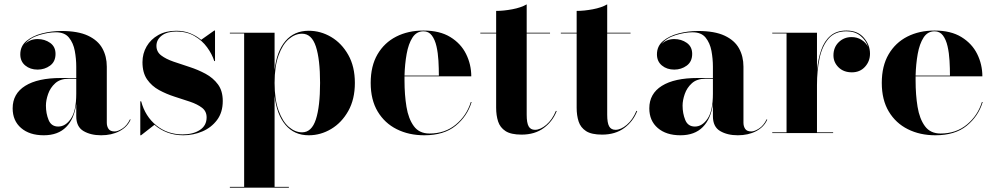

<svg xmlns="http://www.w3.org/2000/svg" viewBox="-20 -610 4558 880"><path d="M259.5 -252.5H329.5V-304.5Q329.5 -340.5 322.8 -376.8Q316 -413 296.2 -437.5Q276.5 -462 236.5 -462Q200.5 -462 158.5 -449Q116.5 -436 94 -408Q117.5 -431 152.5 -431Q185 -431 209.8 -413.5Q234.5 -396 234.5 -363Q234.5 -327.5 209.5 -309.2Q184.5 -291 152.5 -291Q118.5 -291 95.8 -309.8Q73 -328.5 73 -361Q73 -398.5 101 -422Q129 -445.5 172.2 -456.8Q215.5 -468 261 -468Q337.5 -468 383.2 -446.5Q429 -425 449.2 -388.2Q469.5 -351.5 469.5 -304.5V-47.5Q469.5 -31 477.5 -19.2Q485.5 -7.5 505.5 -7.5Q520 -7.5 541 -21Q562 -34.5 576 -63.5L578.5 -61.5Q563.5 -27.5 527.5 -8.8Q491.5 10 443.5 10Q395.5 10 362.5 -9.5Q329.5 -29 329.5 -77.5V-133.5Q320.5 -65.5 283.2 -27.8Q246 10 180.5 10Q115.5 10 76.8 -23.2Q38 -56.5 38 -113.5Q38 -180.5 95.5 -216.5Q153 -252.5 259.5 -252.5ZM247 -30Q280.5 -30 305 -66.2Q329.5 -102.5 329.5 -180.5V-249H294Q256 -249 233.2 -228.5Q210.5 -208 200.5 -179.2Q190.5 -150.5 190.5 -126Q190.5 -90 202.8 -60Q215 -30 247 -30Z M626.5 10H623V-145.5H627Q645.5 -76.5 696.5 -35.2Q747.5 6 817 6Q865 6 896 -14.2Q927 -34.5 927 -72Q927 -100 905.8 -116.2Q884.5 -132.5 851 -143.8Q817.5 -155 780 -167Q742.5 -179 709 -197.2Q675.5 -215.5 654.2 -246Q633 -276.5 633 -325Q633 -364.5 652 -397.2Q671 -430 705.8 -449.5Q740.5 -469 788 -469Q823 -469 851.5 -457.5Q880 -446 902 -427.5L962 -470H965.5V-330H962Q952 -362 929.2 -393.2Q906.5 -424.5 871.2 -445Q836 -465.5 788.5 -465.5Q745.5 -465.5 721.2 -446.8Q697 -428 697 -400Q697 -372.5 718.8 -356Q740.5 -339.5 775.2 -327.5Q810 -315.5 848.8 -303Q887.5 -290.5 922.2 -271.8Q957 -253 979 -223.2Q1001 -193.5 1001 -147Q1001 -95 974.8 -60Q948.5 -25 907.2 -7.5Q866 10 820 10Q780.5 10 747.2 -2.5Q714 -15 688 -38Z M1033.5 246.5H1099V-456.5H1033.5V-460H1238.5V-289.5Q1248.5 -375.5 1288.5 -422.2Q1328.5 -469 1395 -469Q1449.5 -469 1497.8 -440.5Q1546 -412 1576.2 -358.5Q1606.5 -305 1606.5 -230Q1606.5 -155 1576.2 -101.2Q1546 -47.5 1497.8 -18.8Q1449.5 10 1395 10Q1329 10 1288.8 -37.2Q1248.5 -84.5 1238.5 -170.5V246.5H1304V250H1033.5ZM1238.5 -230Q1238.5 -154 1256.8 -103.5Q1275 -53 1303.8 -28.2Q1332.5 -3.5 1364.5 -3.5Q1408.5 -3.5 1427.8 -62.8Q1447 -122 1447 -230Q1447 -338 1427.8 -396.8Q1408.5 -455.5 1364.5 -455.5Q1332.5 -455.5 1303.8 -431Q1275 -406.5 1256.8 -356.2Q1238.5 -306 1238.5 -230Z M2141.5 -142.5Q2122 -77.5 2068.5 -33.8Q2015 10 1924.5 10Q1854 10 1798.5 -17.8Q1743 -45.5 1711 -99Q1679 -152.5 1679 -230Q1679 -307.5 1710.2 -361Q1741.5 -414.5 1796 -442.2Q1850.5 -470 1921 -470Q1995.5 -470 2044 -440.2Q2092.5 -410.5 2116.2 -362.5Q2140 -314.5 2140 -260H1834Q1834 -250 1834 -240Q1834 -175.5 1843 -120.5Q1852 -65.5 1876.8 -31.8Q1901.5 2 1948.5 2Q2019.5 2 2069.2 -39.2Q2119 -80.5 2138 -142.5ZM1921 -466.5Q1889 -466.5 1870.5 -437.8Q1852 -409 1843.8 -362.8Q1835.5 -316.5 1834 -263.5H1991.5Q1991.5 -296.5 1989.5 -331.8Q1987.5 -367 1980.5 -397.8Q1973.5 -428.5 1959.2 -447.5Q1945 -466.5 1921 -466.5Z M2531.5 -101Q2513 -53.5 2472 -23.2Q2431 7 2370.5 7Q2322 7 2297 -9.2Q2272 -25.5 2263 -53.2Q2254 -81 2254 -116V-456.5H2181.5V-460H2254V-560Q2288 -560 2328 -567.5Q2368 -575 2394 -590V-460H2501V-456.5H2394V-84Q2394 -46.5 2403 -30.8Q2412 -15 2432 -15Q2456.5 -15 2483.8 -38Q2511 -61 2528 -102Z M2900.5 -101Q2882 -53.5 2841 -23.2Q2800 7 2739.5 7Q2691 7 2666 -9.2Q2641 -25.5 2632 -53.2Q2623 -81 2623 -116V-456.5H2550.5V-460H2623V-560Q2657 -560 2697 -567.5Q2737 -575 2763 -590V-460H2870V-456.5H2763V-84Q2763 -46.5 2772 -30.8Q2781 -15 2801 -15Q2825.5 -15 2852.8 -38Q2880 -61 2897 -102Z M3177.5 -252.5H3247.5V-304.5Q3247.5 -340.5 3240.8 -376.8Q3234 -413 3214.2 -437.5Q3194.5 -462 3154.5 -462Q3118.5 -462 3076.5 -449Q3034.5 -436 3012 -408Q3035.5 -431 3070.5 -431Q3103 -431 3127.8 -413.5Q3152.5 -396 3152.5 -363Q3152.5 -327.5 3127.5 -309.2Q3102.5 -291 3070.5 -291Q3036.5 -291 3013.8 -309.8Q2991 -328.5 2991 -361Q2991 -398.5 3019 -422Q3047 -445.5 3090.2 -456.8Q3133.5 -468 3179 -468Q3255.5 -468 3301.2 -446.5Q3347 -425 3367.2 -388.2Q3387.5 -351.5 3387.5 -304.5V-47.5Q3387.5 -31 3395.5 -19.2Q3403.5 -7.5 3423.5 -7.5Q3438 -7.5 3459 -21Q3480 -34.5 3494 -63.5L3496.5 -61.5Q3481.5 -27.5 3445.5 -8.8Q3409.5 10 3361.5 10Q3313.5 10 3280.5 -9.5Q3247.5 -29 3247.5 -77.5V-133.5Q3238.5 -65.5 3201.2 -27.8Q3164 10 3098.5 10Q3033.5 10 2994.8 -23.2Q2956 -56.5 2956 -113.5Q2956 -180.5 3013.5 -216.5Q3071 -252.5 3177.5 -252.5ZM3165 -30Q3198.5 -30 3223 -66.2Q3247.5 -102.5 3247.5 -180.5V-249H3212Q3174 -249 3151.2 -228.5Q3128.5 -208 3118.5 -179.2Q3108.5 -150.5 3108.5 -126Q3108.5 -90 3120.8 -60Q3133 -30 3165 -30Z M3519.5 -3.5H3585V-456.5H3519.5V-460H3724.5V-288Q3729.5 -340 3744 -381.2Q3758.5 -422.5 3786.5 -446.2Q3814.5 -470 3859.5 -470Q3911 -470 3939.2 -437.2Q3967.5 -404.5 3967.5 -364Q3967.5 -329 3944.5 -303.8Q3921.5 -278.5 3884.5 -278.5Q3846.5 -278.5 3823.2 -301.5Q3800 -324.5 3800 -356Q3800 -393 3824 -416.5Q3848 -440 3883 -440Q3909 -440 3929 -427.2Q3949 -414.5 3958.5 -395.5Q3949.5 -424.5 3924 -445.5Q3898.5 -466.5 3859.5 -466.5Q3806.5 -466.5 3777.2 -432.5Q3748 -398.5 3736.2 -342.5Q3724.5 -286.5 3724.5 -220V-3.5H3798.5V0H3519.5Z M4484 -142.5Q4464.5 -77.5 4411 -33.8Q4357.5 10 4267 10Q4196.5 10 4141 -17.8Q4085.5 -45.5 4053.5 -99Q4021.5 -152.5 4021.5 -230Q4021.5 -307.5 4052.8 -361Q4084 -414.5 4138.5 -442.2Q4193 -470 4263.5 -470Q4338 -470 4386.5 -440.2Q4435 -410.5 4458.8 -362.5Q4482.5 -314.5 4482.5 -260H4176.5Q4176.5 -250 4176.5 -240Q4176.5 -175.5 4185.5 -120.5Q4194.5 -65.5 4219.2 -31.8Q4244 2 4291 2Q4362 2 4411.8 -39.2Q4461.5 -80.5 4480.5 -142.5ZM4263.5 -466.5Q4231.5 -466.5 4213 -437.8Q4194.5 -409 4186.2 -362.8Q4178 -316.5 4176.5 -263.5H4334Q4334 -296.5 4332 -331.8Q4330 -367 4323 -397.8Q4316 -428.5 4301.8 -447.5Q4287.5 -466.5 4263.5 -466.5Z"/></svg>

Font: Bodoni* 48pt
Style: Bold
Weight: 700
Version: Version 2.3